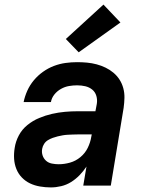

<svg xmlns="http://www.w3.org/2000/svg" viewBox="-20 -809 640 837"><path d="M201 8Q178 8 154.5 4Q131 0 111 -9.5Q91 -19 75.5 -35Q60 -51 51.5 -72Q43 -93 41.5 -116.5Q40 -140 44 -164Q48 -192 62 -218.5Q76 -245 99.5 -264Q123 -283 150.5 -294.5Q178 -306 206.5 -312.5Q235 -319 263 -321.5Q291 -324 319 -324H396L402 -356Q405 -374 400 -391Q395 -408 382 -418.5Q369 -429 352 -433Q335 -437 316 -437Q299 -437 281 -434Q263 -431 246 -421.5Q229 -412 217 -397Q205 -382 202 -364H83Q88 -389 99 -413.5Q110 -438 127.5 -459Q145 -480 167.5 -496Q190 -512 215 -521.5Q240 -531 265.5 -534.5Q291 -538 316 -538Q338 -538 359.5 -536Q381 -534 401.5 -528.5Q422 -523 440.5 -514Q459 -505 474.5 -492Q490 -479 501 -462Q512 -445 517.5 -424.5Q523 -404 522.5 -382.5Q522 -361 519 -339L463 0H343L357 -83Q344 -63 327 -45.5Q310 -28 290 -15.5Q270 -3 247 2.5Q224 8 202 8Q202 8 202 8Q202 8 202 8ZM236 -93Q260 -93 285 -100Q310 -107 330.5 -124Q351 -141 362.5 -164.5Q374 -188 378 -213L380 -223H319Q308 -223 297 -222.5Q286 -222 275 -221.5Q264 -221 253 -219Q242 -217 231.5 -214.5Q221 -212 210 -208Q199 -204 189 -198Q179 -192 172.5 -182Q166 -172 164 -161Q161 -146 165.5 -132Q170 -118 180.5 -108.5Q191 -99 206 -96Q221 -93 236 -93ZM323 -581 267 -639 431 -789 505 -711Z"/></svg>

Font: Iosevka Curly Extended Oblique
Style: Bold
Weight: 700
Width: 7
Italic angle: -9°
Monospace: yes
Designer: Belleve Invis
Foundry: Belleve Invis
Version: Version 11.1.0; ttfautohint (v1.8.3)